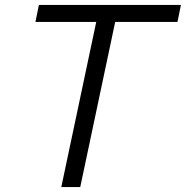

<svg xmlns="http://www.w3.org/2000/svg" viewBox="-20 -760 755 780"><path d="M229 0 371 -671H124L138 -740H715L701 -671H448L306 0Z"/></svg>

Font: Be Vietnam Pro Light
Style: Italic
Weight: 300
Italic angle: -12°
Designer: Lam Bao, Tony Le, Vietanh Nguyen
Foundry: Yellow Type Foundry
Version: Version 1.002; ttfautohint (v1.8.3)